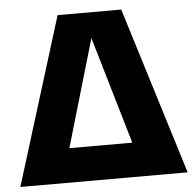

<svg xmlns="http://www.w3.org/2000/svg" viewBox="-52 -793 853 846"><g transform="rotate(-5 374.0 -370.0)"><path d="M4 0 233.5 -740H515L744 0ZM210.5 -71 197.5 -151.5H549L536 -71L364 -657H382Z"/></g></svg>

Font: Encode Sans SC ExtraBold
Style: Regular
Weight: 800
Version: Version 3.002